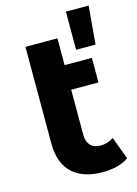

<svg xmlns="http://www.w3.org/2000/svg" viewBox="-118 -833 648 905"><g transform="rotate(-15 206.0 -380.0)"><path d="M396 -26Q373 -9 339.5 -0.5Q306 8 270 8Q173 8 121 -41Q69 -90 69 -185V-657H225V-526H358V-406H225V-187Q225 -153 242 -134.5Q259 -116 291 -116Q327 -116 355 -136ZM296 -768H407L391 -582H296Z"/></g></svg>

Font: Montserrat Alternates
Style: Bold
Weight: 700
Designer: Julieta Ulanovsky
Foundry: Julieta Ulanovsky
Version: Version 7.200